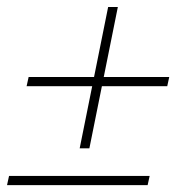

<svg xmlns="http://www.w3.org/2000/svg" viewBox="-41 -540 532 560"><path d="M191.4 -107.4 274.4 -519.5H302.7L219.7 -107.4ZM-20.5 0 -14.6 -26.9H395.5L389.6 0ZM36.6 -288.6 42.5 -315.4H452.6L446.8 -288.6Z"/></svg>

Font: Reddit Sans ExtraLight
Style: Italic
Weight: 250
Italic angle: -11.25°
Designer: Stephen Hutchings
Version: Version 1.013